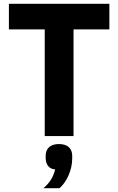

<svg xmlns="http://www.w3.org/2000/svg" viewBox="-20 -718 624 1013"><path d="M291 42C247 42 221 64 221 104V115C221 144 233 173 271 176C261 216 243 246 209 275H294C332 242 361 179 361 118V104C361 64 335 42 291 42ZM557 -563V-698H27V-563H216V0H368V-563Z"/></svg>

Font: LVC Sans
Style: Bold
Weight: 700
Designer: Mike Abbink, Paul van der Laan, Pieter van Rosmalen
Foundry: Bold Monday
Version: Version 3.0